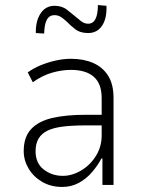

<svg xmlns="http://www.w3.org/2000/svg" viewBox="-20 -733 559 761"><path d="M227 8Q181 8 146.5 -12.5Q112 -33 93 -65.5Q74 -98 74 -134Q74 -190 103.5 -221.5Q133 -253 187.5 -265.5Q242 -278 318 -278H393V-236H320Q269 -236 231 -231.5Q193 -227 169 -215.5Q145 -204 133 -184Q121 -164 121 -134Q121 -86 153.5 -61Q186 -36 229 -36Q266 -36 302 -57.5Q338 -79 360.5 -115.5Q383 -152 383 -196V-344Q383 -401 352 -428.5Q321 -456 261 -456Q225 -456 186.5 -445Q148 -434 110 -407L90 -446Q115 -464 144 -475.5Q173 -487 203 -493.5Q233 -500 262 -500Q311 -500 349 -483.5Q387 -467 408.5 -433Q430 -399 430 -345V0H386V-105H382Q368 -78 345.5 -51.5Q323 -25 293 -8.5Q263 8 227 8ZM155 -600 122 -602Q121 -650 141 -680Q161 -710 196 -710Q226 -710 246 -694Q266 -678 277 -669Q285 -663 299 -651Q313 -639 329 -639Q349 -639 358.5 -658Q368 -677 368 -713L402 -710Q404 -660 384.5 -631Q365 -602 329 -602Q297 -602 276.5 -618.5Q256 -635 248 -644Q241 -651 227 -662Q213 -673 196 -673Q176 -673 166 -655.5Q156 -638 155 -600Z"/></svg>

Font: Nunito Sans 7pt Condensed ExtraLight
Style: Regular
Weight: 250
Width: 3
Designer: Vernon Adams
Foundry: Vernon Adams
Version: Version 3.101;gftools[0.9.27]